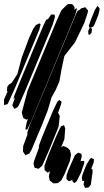

<svg xmlns="http://www.w3.org/2000/svg" viewBox="-20 -782 514 951"><path d="M352 -706 194 -325 134 -180 118 -147 115 -140 106 -141 107 -150 113 -179 119 -193 113 -189 106 -192 96 -197 93 -204 88 -225 117 -334 225 -594 260 -678 284 -731 308 -755 317 -762H334L342 -758L350 -744L348 -736L347 -734L354 -738L361 -742L360 -734ZM417 -629 424 -644 420 -656 423 -664 429 -681 450 -733 463 -753 473 -741V-733L467 -707L449 -663L443 -651L428 -644L436 -639L435 -633L433 -618L420 -608L418 -614ZM397 -667 352 -573 299 -505 286 -445 274 -378 256 -337 235 -299 217 -237 188 -163 137 -42 129 -28 125 -21 114 -17 106 -13 100 -22 94 -31V-39L95 -59L118 -121L114 -119L116 -127L125 -156L169 -262L322 -630L358 -716L364 -728L376 -734L381 -740L394 -744L403 -746L410 -737L416 -731L414 -717ZM241 -660 106 -335 73 -260 67 -251 58 -246 50 -243 47 -250 41 -260 45 -273 55 -299 47 -291 48 -297 52 -311 82 -385 171 -599 196 -658 205 -677 209 -684 218 -688 229 -704 234 -710H243L251 -709L252 -698ZM24 -363 38 -372 66 -415 88 -498 124 -594 145 -640 158 -658 174 -666 181 -663 180 -657 175 -636 52 -341 21 -273 17 -266 6 -263 1 -261 0 -267V-289L18 -331H14L15 -339L16 -352ZM270 -154 225 -43 195 26 188 40 177 49 171 54 163 52 151 49 150 44 146 28 149 15 168 -37 173 -50 172 -54 175 -67 190 -107 242 -232 264 -278 274 -287 285 -278 282 -264 268 -224 267 -221 271 -219 276 -206ZM299 -93 283 -52 293 -59 301 -56 316 -49 326 -38 332 -16 326 16 300 80 284 111 266 125 250 126H244L234 118L227 113L225 105L222 93L226 72L228 66L216 73L210 68L201 61V56L200 40L219 -13L257 -104L276 -145L283 -157L297 -162L299 -157L303 -146ZM381 74 359 117 348 125 338 115 339 110 340 108 327 114 320 115 309 105V100L310 85L318 62L336 21L347 -4L351 -13L367 -26L378 -22L383 -20L385 -8L379 17L386 15H397V26ZM430 132 420 146 407 148 402 149 399 144 394 131 397 115 398 114H397L388 115L387 109L385 98L390 79L408 34L425 6L431 0L438 3L446 7L445 12L444 23L432 54L437 56L439 67Z"/></svg>

Font: Rubik Marker Hatch
Style: Regular
Weight: 400
Designer: Hubert and Fischer, NaN
Foundry: Hubert & Fischer, NaN
Version: Version 2.200